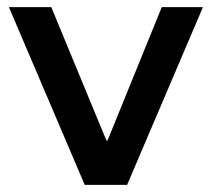

<svg xmlns="http://www.w3.org/2000/svg" viewBox="-20 -520 596 540"><path d="M218.3 0 5 -500H124.2L279.2 -125H282.5L435 -500H550.8L337.5 0Z"/></svg>

Font: Funnel Display Light Medium
Style: Regular
Weight: 500
Version: Version 1.000